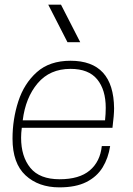

<svg xmlns="http://www.w3.org/2000/svg" viewBox="-20 -800 575 828"><path d="M236 8Q146 8 90 -44Q34 -96 34 -202Q34 -286 59 -363Q84 -440 139 -489Q194 -538 284 -538Q470 -538 472 -333Q472 -304 465 -249H74Q71 -226 71 -206Q71 -125 111 -76Q151 -27 237 -27Q322 -27 367 -65Q412 -103 419 -170H455Q447 -118 422.5 -78Q398 -38 352.5 -15Q307 8 236 8ZM433 -281Q436 -309 436 -335Q436 -413 399 -458Q362 -503 284 -503Q195 -503 142.5 -441Q90 -379 78 -281ZM307 -618H271L188 -780H225ZM326 -618H291L206 -780H243Z"/></svg>

Font: Tanohe Sans ExtraLight
Style: Italic
Weight: 200
Designer: Village Type and Design LLC & Cristiano Sobral
Foundry: Cooper Hewitt Smithsonian Design Museum
Version: Version 1.00;September 29, 2021;FontCreator 13.0.0.2655 64-b